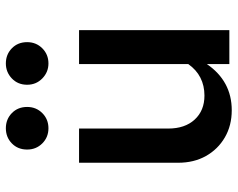

<svg xmlns="http://www.w3.org/2000/svg" viewBox="-96 -688 793 640"><g transform="rotate(-90 300.0 -368.5)"><path d="M252 8Q201 8 161.5 -15Q122 -38 99.5 -78Q77 -118 77 -171V-501H191V-204Q191 -148 221 -115.5Q251 -83 301 -83Q334 -83 360.5 -96.5Q387 -110 406 -137V-501H519V0H406V-75Q349 8 252 8ZM192 -603Q162 -603 141.5 -623.5Q121 -644 121 -674Q121 -705 141.5 -725Q162 -745 192 -745Q222 -745 242.5 -725Q263 -705 263 -674Q263 -644 242.5 -623.5Q222 -603 192 -603ZM408 -603Q379 -603 358 -623.5Q337 -644 337 -674Q337 -705 358 -725Q379 -745 408 -745Q438 -745 458.5 -725Q479 -705 479 -674Q479 -644 458.5 -623.5Q438 -603 408 -603Z"/></g></svg>

Font: Red Hat Mono SemiBold
Style: Regular
Weight: 600
Monospace: yes
Designer: Pentagram, MCKL
Foundry: Pentagram, MCKL
Version: Version 1.023